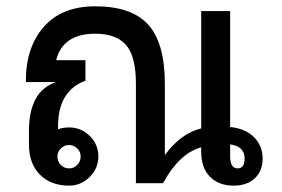

<svg xmlns="http://www.w3.org/2000/svg" viewBox="-20 -581 893 609"><path d="M710 -178.2Q759.8 -172.9 786.4 -145.3Q813 -117.7 813 -78.1Q813 -38.6 788.1 -15.4Q763.2 7.8 721.2 7.8Q673.8 7.8 646 -20.3Q618.2 -48.3 618.2 -100.1V-113.8Q548.3 -94.2 497.1 0H411.1V-314.9Q411.1 -403.3 379.4 -438.7Q347.7 -474.1 282.2 -474.1Q179.2 -474.1 158.2 -390.1H251V-325.2Q164.1 -292.5 164.1 -181.2V-170.9Q179.2 -176.8 199.2 -176.8Q237.3 -176.8 264.6 -149.9Q292 -123 292 -85Q292 -46.9 264.4 -19.5Q236.8 7.8 199.2 7.8Q141.1 7.8 106.4 -27.3Q71.8 -62.5 71.8 -123V-165Q71.8 -292.5 158.2 -320.8H62V-324.2Q62 -431.2 119.1 -496.1Q176.3 -561 282.2 -561Q397.5 -561 450.2 -502.7Q502.9 -444.3 502.9 -314.9V-88.9Q552.2 -157.2 618.2 -173.8V-545.9H710ZM755.9 -78.1Q755.9 -116.7 710 -123V-85Q710 -46.9 733.9 -46.9Q755.9 -46.9 755.9 -78.1ZM199.2 -46.9Q214.4 -46.9 225.1 -57.9Q235.8 -68.8 235.8 -85Q235.8 -99.6 224.9 -110.4Q213.9 -121.1 199.2 -121.1Q184.1 -121.1 173.1 -110.4Q162.1 -99.6 162.1 -85Q162.1 -68.8 172.9 -57.9Q183.6 -46.9 199.2 -46.9Z"/></svg>

Font: IranNastaliq
Style: Regular
Weight: 400
Designer: Hossein Zahedi
Version: Version 1.5